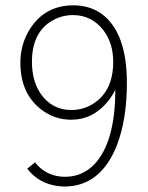

<svg xmlns="http://www.w3.org/2000/svg" viewBox="-20 -554 550 713"><path d="M55.7 -321.3Q55.7 -207 132.8 -147.5Q182.6 -109.4 244.1 -109.4Q325.2 -109.4 380.9 -177.7Q396.5 -197.3 408.2 -220.7Q408.2 -26.4 330.1 56.6Q285.2 102.5 221.7 102.5Q159.2 102.5 118.2 58.6Q113.3 52.7 110.4 48.8L81.1 72.3Q125 129.9 201.2 137.7Q210.9 138.7 218.8 138.7Q353.5 138.7 414.1 -14.6Q451.2 -111.3 451.2 -246.1Q451.2 -435.5 355.5 -503.9Q311.5 -534.2 252.9 -534.2Q147.5 -534.2 91.8 -447.3Q55.7 -390.6 55.7 -321.3ZM251 -498Q320.3 -498 364.3 -441.4Q400.4 -393.6 400.4 -324.2Q400.4 -213.9 323.2 -167Q287.1 -145.5 245.1 -145.5Q172.9 -145.5 130.9 -206.1Q98.6 -253.9 98.6 -324.2Q98.6 -436.5 177.7 -479.5Q211.9 -498 251 -498Z"/></svg>

Font: Yaldevi Colombo ExtraLight
Style: Regular
Weight: 275
Designer: Sol Matas, Denzil Rajitha, Kosala Senevirathne and Pathum Egodawatta
Foundry: Mooniak
Version: Version 1.020 ; ttfautohint (v1.6)